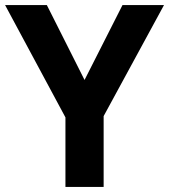

<svg xmlns="http://www.w3.org/2000/svg" viewBox="-20 -734 664 754"><path d="M312 -420 461 -714H624L387 -278V0H237V-273L0 -714H164Z"/></svg>

Font: Noto Sans Tai Tham
Style: Bold
Weight: 700
Designer: Monotype Design Team 2013. Revised by David WIlliams 2020
Foundry: Monotype Imaging Inc.
Version: Version 2.002; ttfautohint (v1.8.4.7-5d5b)